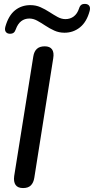

<svg xmlns="http://www.w3.org/2000/svg" viewBox="-20 -947 477 974"><path d="M97 7Q70 7 59 -9Q48 -25 52 -54L149 -661Q153 -686 167 -699Q181 -712 207 -712Q233 -712 244 -696.5Q255 -681 250 -651L154 -45Q150 -20 136.5 -6.5Q123 7 97 7ZM27 -776Q15 -777 9 -786Q3 -795 7 -811Q23 -868 56 -894.5Q89 -921 134 -921Q162 -921 185.5 -910.5Q209 -900 230.5 -886Q252 -872 272 -861Q292 -850 312 -850Q336 -850 354 -863.5Q372 -877 381 -904Q385 -917 392.5 -922.5Q400 -928 414 -927Q427 -926 433 -917Q439 -908 435 -892Q420 -836 386 -808.5Q352 -781 307 -781Q279 -781 255 -792Q231 -803 210 -817Q189 -831 169 -842Q149 -853 129 -853Q105 -853 87.5 -839.5Q70 -826 60 -798Q56 -786 48.5 -780.5Q41 -775 27 -776Z"/></svg>

Font: Nunito ExtraLight SemiBold
Style: Italic
Weight: 600
Italic angle: -9°
Version: Version 3.602